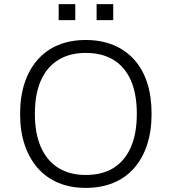

<svg xmlns="http://www.w3.org/2000/svg" viewBox="-20 -908 838 936"><path d="M398 8Q324 8 265 -16.5Q206 -41 164.5 -88Q123 -135 100.5 -201.5Q78 -268 78 -352Q78 -437 100 -503.5Q122 -570 163.5 -617Q205 -664 264 -688.5Q323 -713 398 -713Q473 -713 532.5 -688.5Q592 -664 634 -617.5Q676 -571 697.5 -504.5Q719 -438 719 -353Q719 -269 697 -202Q675 -135 633.5 -88Q592 -41 532.5 -16.5Q473 8 398 8ZM398 -55Q478 -55 533 -89Q588 -123 617.5 -189.5Q647 -256 647 -353Q647 -450 618 -516Q589 -582 533.5 -616Q478 -650 398 -650Q320 -650 264.5 -616Q209 -582 179.5 -516Q150 -450 150 -353Q150 -257 179.5 -190.5Q209 -124 264.5 -89.5Q320 -55 398 -55ZM451 -810V-888H532V-810ZM266 -810V-888H347V-810Z"/></svg>

Font: Nunito Sans 8pt Light
Style: Regular
Weight: 300
Version: Version 3.101;gftools[0.9.27]